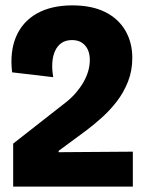

<svg xmlns="http://www.w3.org/2000/svg" viewBox="-20 -694 539 714"><path d="M29 0V-160L227 -315Q248 -332 264 -351Q280 -370 291 -389.5Q302 -409 308 -429.5Q314 -450 314 -471Q314 -495 305.5 -511.5Q297 -528 282.5 -536.5Q268 -545 248 -545Q224 -545 208.5 -534Q193 -523 184.5 -504Q176 -485 174.5 -460Q173 -435 178 -407L25 -425Q16 -502 40 -558Q64 -614 117.5 -644Q171 -674 249 -674Q321 -674 370.5 -649.5Q420 -625 446 -580.5Q472 -536 472 -479Q472 -431 456 -390.5Q440 -350 414.5 -317Q389 -284 359 -257Q329 -230 301 -209L198 -133V-128L474 -130V0Z"/></svg>

Font: Bricolage Grotesque 72pt SemiCondensed ExtraBold
Style: Regular
Weight: 800
Width: 4
Designer: Mathieu Triay
Foundry: Atelier Triay
Version: Version 1.001;gftools[0.9.33.dev8+g029e19f]